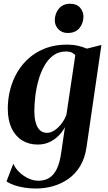

<svg xmlns="http://www.w3.org/2000/svg" viewBox="-20 -778 587 1048"><path d="M452.5 24Q444 84.5 418 127.8Q392 171 353.8 198Q315.5 225 270 238Q224.5 251 176.5 251Q142.5 251 112 246Q81.5 241 57 232.5Q32.5 224 15.5 212L52.5 116Q63.5 140.5 85.5 161.8Q107.5 183 135 195.8Q162.5 208.5 190 208.5Q224.5 208.5 249.5 192.5Q274.5 176.5 290.2 143.5Q306 110.5 313.5 59.5L334.5 -84Q321.5 -59.5 300.5 -38Q279.5 -16.5 250.8 -2.8Q222 11 185.5 11Q137.5 11 100.8 -11.8Q64 -34.5 43.2 -78.2Q22.5 -122 22.5 -185Q22.5 -238.5 35.8 -289.8Q49 -341 75.2 -385.2Q101.5 -429.5 140.5 -463Q179.5 -496.5 230.8 -515.5Q282 -534.5 346 -534.5Q378 -534.5 405.5 -528.2Q433 -522 454 -512.5L533.5 -532.5ZM391 -476.5Q384.5 -485 372 -491Q359.5 -497 340 -497Q301 -497 272 -476.2Q243 -455.5 223 -420.5Q203 -385.5 190.8 -342.8Q178.5 -300 173 -255.8Q167.5 -211.5 167.5 -172.5Q167.5 -140 172.8 -117.2Q178 -94.5 187.2 -80.2Q196.5 -66 209 -59.5Q221.5 -53 236 -53Q258 -53 279 -67.5Q300 -82 317 -104.8Q334 -127.5 342.5 -151.5ZM349.5 -598Q317.5 -598 298 -619.2Q278.5 -640.5 279 -668.5Q280 -706 302.2 -731.8Q324.5 -757.5 363 -757.5Q399 -757.5 417.2 -736Q435.5 -714.5 435.5 -687.5Q435 -650.5 413.2 -624.2Q391.5 -598 349.5 -598Z"/></svg>

Font: Merriweather 96pt
Style: Bold Italic
Weight: 700
Italic angle: -7.8°
Version: Version 2.101